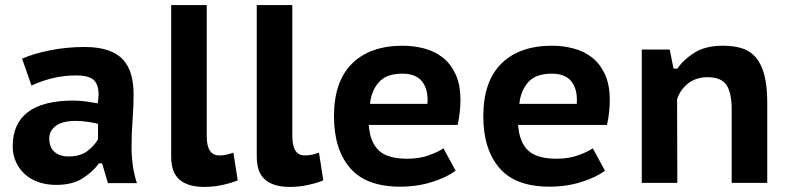

<svg xmlns="http://www.w3.org/2000/svg" viewBox="-20 -720 3113 756"><path d="M67 -489Q112 -509 177.5 -522Q243 -535 313 -535Q368 -535 405.5 -522Q443 -509 465 -484.5Q487 -460 496.5 -425.5Q506 -391 506 -349Q506 -298 502 -248Q498 -198 498 -142Q498 -104 503 -68Q508 -32 519 1H405L382 -77H370Q344 -42 304 -17Q264 8 201 8Q163 8 131.5 -3Q100 -14 77.5 -34.5Q55 -55 42.5 -83Q30 -111 30 -144Q30 -233 89.5 -278.5Q149 -324 270 -324Q298 -324 326 -319.5Q354 -315 365 -313Q368 -334 368 -349Q368 -387 349 -405Q330 -423 278 -423Q230 -423 184.5 -411.5Q139 -400 104 -383ZM250 -104Q297 -104 325 -126Q353 -148 366 -172V-232Q361 -234 350.5 -236Q340 -238 327.5 -240Q315 -242 302.5 -243Q290 -244 280 -244Q226 -244 200 -224.5Q174 -205 174 -176Q174 -140 194.5 -122Q215 -104 250 -104Z M794 -184Q794 -108 843 -108Q857 -108 869.5 -110.5Q882 -113 899 -119L916 -10Q896 -1 859.5 7.5Q823 16 784 16Q721 16 687.5 -12Q654 -40 654 -104V-700H794Z M1131 -184Q1131 -108 1180 -108Q1194 -108 1206.5 -110.5Q1219 -113 1236 -119L1253 -10Q1233 -1 1196.5 7.5Q1160 16 1121 16Q1058 16 1024.5 -12Q991 -40 991 -104V-700H1131Z M1774 -48Q1740 -22 1681.5 -3.5Q1623 15 1556 15Q1421 15 1358 -59Q1295 -133 1295 -262Q1295 -399 1366 -469.5Q1437 -540 1566 -540Q1608 -540 1649 -529.5Q1690 -519 1722 -494.5Q1754 -470 1773.5 -428.5Q1793 -387 1793 -326Q1793 -305 1790.5 -280Q1788 -255 1782 -228H1432Q1437 -160 1471.5 -127.5Q1506 -95 1584 -95Q1631 -95 1668.5 -108.5Q1706 -122 1726 -136ZM1564 -430Q1502 -430 1472 -396.5Q1442 -363 1437 -311H1663Q1667 -366 1643 -398Q1619 -430 1564 -430Z M2362 -48Q2328 -22 2269.5 -3.5Q2211 15 2144 15Q2009 15 1946 -59Q1883 -133 1883 -262Q1883 -399 1954 -469.5Q2025 -540 2154 -540Q2196 -540 2237 -529.5Q2278 -519 2310 -494.5Q2342 -470 2361.5 -428.5Q2381 -387 2381 -326Q2381 -305 2378.5 -280Q2376 -255 2370 -228H2020Q2025 -160 2059.5 -127.5Q2094 -95 2172 -95Q2219 -95 2256.5 -108.5Q2294 -122 2314 -136ZM2152 -430Q2090 -430 2060 -396.5Q2030 -363 2025 -311H2251Q2255 -366 2231 -398Q2207 -430 2152 -430Z M2861 0V-288Q2861 -356 2840 -386Q2819 -416 2766 -416Q2721 -416 2689.5 -391.5Q2658 -367 2646 -329Q2646 -247 2646.5 -164.5Q2647 -82 2647 0H2507V-525H2617L2632 -450H2647Q2673 -487 2716 -513.5Q2759 -540 2828 -540Q2870 -540 2902.5 -529.5Q2935 -519 2956.5 -493.5Q2978 -468 2989.5 -425Q3001 -382 3001 -317V0Z"/></svg>

Font: PT Sans Caption
Style: Bold
Weight: 700
Designer: A.Korolkova, O.Umpeleva, V.Yefimov
Foundry: ParaType Ltd
Version: Version 2.003W OFL